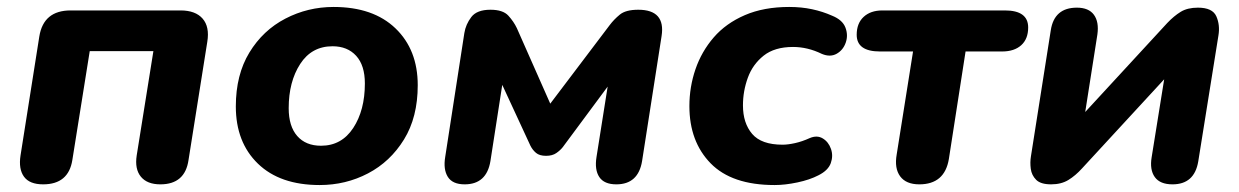

<svg xmlns="http://www.w3.org/2000/svg" viewBox="-20 -521 3561 552"><path d="M104 9Q65 9 49 -13Q33 -35 39 -74L93 -416Q105 -491 183 -491H499Q542 -491 562.5 -467.5Q583 -444 576 -401L522 -61Q512 9 441 9Q403 9 385 -13Q367 -35 373 -74L421 -374H238L188 -61Q177 9 104 9Z M899 11Q785 11 721.5 -50.5Q658 -112 658 -215Q658 -306 697 -370Q736 -434 800.5 -467.5Q865 -501 939 -501Q1053 -501 1117 -439.5Q1181 -378 1181 -276Q1181 -184 1141.5 -120Q1102 -56 1038 -22.5Q974 11 899 11ZM903 -102Q962 -102 995.5 -153Q1029 -204 1029 -281Q1029 -333 1004 -360.5Q979 -388 936 -388Q876 -388 843 -337Q810 -286 810 -210Q810 -158 834.5 -130Q859 -102 903 -102Z M1316 9Q1281 9 1267.5 -12.5Q1254 -34 1260 -70L1315 -426Q1319 -451 1335 -472Q1351 -493 1390 -493Q1426 -493 1441.5 -476Q1457 -459 1466 -440L1562 -223L1733 -449Q1745 -465 1762 -479Q1779 -493 1815 -493Q1894 -493 1882 -417L1826 -58Q1815 9 1752 9Q1717 9 1703 -12Q1689 -33 1695 -70L1727 -272L1598 -98Q1591 -89 1579.5 -81Q1568 -73 1550 -73Q1531 -73 1521 -81.5Q1511 -90 1505 -102L1424 -277L1390 -58Q1379 9 1316 9Z M2207 11Q2084 11 2023 -51.5Q1962 -114 1962 -216Q1962 -271 1979.5 -322Q1997 -373 2032 -413.5Q2067 -454 2121.5 -477.5Q2176 -501 2249 -501Q2284 -501 2314.5 -494.5Q2345 -488 2372 -476Q2402 -464 2410.5 -442Q2419 -420 2411.5 -398.5Q2404 -377 2385.5 -366.5Q2367 -356 2343 -366Q2302 -386 2260 -386Q2207 -386 2175.5 -361Q2144 -336 2130 -297.5Q2116 -259 2116 -218Q2116 -167 2142.5 -136Q2169 -105 2230 -105Q2245 -105 2265.5 -109.5Q2286 -114 2308 -124Q2329 -133 2345.5 -123Q2362 -113 2369 -93Q2376 -73 2368.5 -52Q2361 -31 2333 -17Q2308 -4 2272.5 3.5Q2237 11 2207 11Z M2623 9Q2585 9 2568 -14Q2551 -37 2558 -77L2605 -373H2510Q2443 -373 2443 -421Q2443 -454 2463 -472.5Q2483 -491 2517 -491H2869Q2936 -491 2936 -442Q2936 -409 2916 -391Q2896 -373 2861 -373H2756L2708 -64Q2696 9 2623 9Z M3002 9Q2972 9 2959 -4Q2946 -17 2943.5 -35.5Q2941 -54 2944 -72L3001 -434Q3011 -499 3076 -499Q3110 -499 3125 -478.5Q3140 -458 3135 -422L3100 -199L3336 -455Q3355 -475 3374.5 -487Q3394 -499 3424 -499Q3466 -499 3477 -474Q3488 -449 3483 -419L3425 -57Q3414 9 3351 9Q3315 9 3300 -12Q3285 -33 3291 -69L3327 -293L3091 -37Q3072 -16 3051.5 -3.5Q3031 9 3002 9Z"/></svg>

Font: Nunito ExtraBold
Style: Italic
Weight: 800
Italic angle: -9°
Designer: Vernon Adams
Foundry: Vernon Adams
Version: Version 3.601; ttfautohint (v1.8.2.53-6de2)